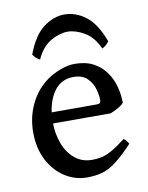

<svg xmlns="http://www.w3.org/2000/svg" viewBox="-80 -742 629 814"><g transform="rotate(-10 234.5 -334.5)"><path d="M432.6 -271Q423.8 -260.7 406.7 -251.2Q389.6 -241.7 374 -235.8H88.9L89.8 -283.2H321.8Q333 -283.2 336.7 -286.9Q340.3 -290.5 340.3 -300.8Q340.3 -318.8 332.8 -345.9Q325.2 -373 304.7 -394Q284.2 -415 244.6 -415Q188 -415 157 -366.2Q126 -317.4 126 -241.7Q126 -190.9 142.1 -148.4Q158.2 -106 189 -80.6Q219.7 -55.2 263.2 -55.2Q283.7 -55.2 303 -59.1Q322.3 -63 347.2 -76.7Q372.1 -90.3 409.2 -119.1Q415.5 -115.7 421.6 -107.4Q427.7 -99.1 429.7 -95.2Q385.7 -48.3 354 -24.7Q322.3 -1 293.5 6.8Q264.6 14.6 229.5 14.6Q177.7 14.6 133.8 -13.7Q89.8 -42 63.2 -93.3Q36.6 -144.5 36.6 -213.4Q36.6 -279.3 64.2 -335.9Q91.8 -392.6 142.1 -427.7Q165 -443.8 197.5 -456.3Q230 -468.8 259.8 -468.8Q307.6 -468.8 340.6 -450.9Q373.5 -433.1 394 -403.8Q414.6 -374.5 423.6 -339.6Q432.6 -304.7 432.6 -271ZM89.8 -538.6Q119.1 -617.2 162.8 -649.9Q206.5 -682.6 252.4 -682.6Q302.2 -682.6 345 -649.9Q387.7 -617.2 417 -538.6Q405.3 -521 387.2 -512.7Q363.3 -564.9 325.2 -586.7Q287.1 -608.4 254.4 -608.4Q219.7 -608.4 181.4 -586.7Q143.1 -564.9 119.1 -512.7Q101.6 -520.5 89.8 -538.6Z"/></g></svg>

Font: Gentium Book Plus
Style: Regular
Weight: 400
Designer: Victor Gaultney, Annie Olsen, Iska Routamaa, Becca Hirsbrunner
Foundry: SIL International
Version: Version 6.101